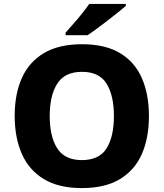

<svg xmlns="http://www.w3.org/2000/svg" viewBox="-20 -951 836 981"><path d="M741 -358Q741 -247 705 -164.5Q669 -82 593 -36Q517 10 398 10Q280 10 204 -36Q128 -82 91.5 -165Q55 -248 55 -359Q55 -470 91.5 -552Q128 -634 204 -679.5Q280 -725 399 -725Q518 -725 593.5 -679.5Q669 -634 705 -551.5Q741 -469 741 -358ZM234 -358Q234 -253 272.5 -193Q311 -133 398 -133Q487 -133 524.5 -193Q562 -253 562 -358Q562 -463 524.5 -523.5Q487 -584 399 -584Q311 -584 272.5 -523.5Q234 -463 234 -358ZM623 -921Q607 -907 582 -887Q557 -867 528.5 -845Q500 -823 473.5 -803.5Q447 -784 427 -771H315V-784Q331 -803 354 -828.5Q377 -854 399 -881.5Q421 -909 436 -931H623Z"/></svg>

Font: Noto Sans ExtraBold
Style: Regular
Weight: 800
Designer: Monotype Design Team
Foundry: Monotype Imaging Inc.
Version: Version 2.007